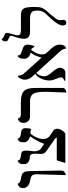

<svg xmlns="http://www.w3.org/2000/svg" viewBox="750 -1581 844 2384"><g transform="rotate(-90 1172.0 -389.0)"><path d="M189.9 6.3 200.2 -356Q200.2 -401.9 180.2 -416.7Q160.2 -431.6 117.7 -438Q78.6 -443.8 53.5 -467.3Q28.3 -490.7 28.3 -523.9Q28.3 -553.2 42.5 -568.1Q56.6 -583 69.8 -587.9Q83 -592.8 83 -592.8Q86.9 -569.3 109.1 -561.3Q131.3 -553.2 148.4 -550.3Q178.2 -545.9 198.2 -537.8Q218.3 -529.8 229 -506.1Q239.7 -482.4 239.7 -430.2L246.1 -53.7Q246.1 -27.3 232.2 -14.2Q218.3 -1 204.1 2.7Q189.9 6.3 189.9 6.3Z M667 -200.2 742.2 -148.4Q765.6 -131.3 765.6 -103Q765.6 -80.6 754.4 -57.9Q743.2 -35.2 729 -19Q714.8 -2.9 702.6 0H340.3L373 -106H655.3Q655.3 -112.3 650.1 -118.9Q645 -125.5 639.2 -129.4L484.4 -237.8Q467.3 -250 460 -267.1Q452.6 -284.2 452.6 -302.2L456.1 -378.4Q456.1 -405.8 447 -423.3Q438 -440.9 413.6 -440.9Q374 -440.9 349.9 -461.2Q325.7 -481.4 325.7 -514.2Q325.7 -551.3 336.7 -567.6Q347.7 -584 358.9 -588.4Q370.1 -592.8 370.1 -592.8Q375 -566.4 393.3 -559.8Q411.6 -553.2 421.9 -552.2Q460 -550.3 477.1 -539.1Q494.1 -527.8 494.1 -481.4Q494.1 -469.2 491.9 -449.7Q489.7 -430.2 487.5 -411.1Q485.4 -392.1 485.4 -379.4Q485.4 -359.4 492.9 -338.6Q500.5 -317.9 514.6 -306.6L577.6 -261.7Q595.7 -311.5 621.8 -358.6Q647.9 -405.8 671.4 -438Q638.2 -445.3 617.4 -466.6Q596.7 -487.8 596.7 -514.2Q596.7 -553.2 607.9 -569.1Q619.1 -585 630.1 -588.9Q641.1 -592.8 641.1 -592.8Q643.6 -575.7 655.3 -567.1Q667 -558.6 680.2 -555.9Q693.4 -553.2 701.7 -552.2Q729.5 -550.3 751.2 -540Q772.9 -529.8 772.9 -489.7Q772.9 -484.4 771.7 -470.7Q770.5 -457 768.1 -443.6Q765.6 -430.2 760.3 -422.9Q748.5 -428.2 737.8 -430.9Q727.1 -433.6 706.1 -433.6Q689.5 -416.5 673.3 -388.4Q657.2 -360.4 647.2 -330.3Q637.2 -300.3 637.2 -276.9Q637.2 -255.9 643.6 -237.1Q649.9 -218.3 667 -200.2Z M1214.8 13.2 1224.6 -248Q1224.6 -318.8 1214.6 -360.4Q1204.6 -401.9 1178.5 -419.9Q1152.3 -438 1105.5 -438H920.4Q882.8 -438 860.6 -460.7Q838.4 -483.4 838.4 -516.1Q838.4 -550.3 851.6 -565.4Q864.7 -580.6 877.7 -585.4Q890.6 -590.3 890.6 -590.3Q899.9 -552.2 942.4 -552.2H1076.2Q1153.8 -552.2 1196 -536.9Q1238.3 -521.5 1255.1 -481.2Q1272 -440.9 1272 -364.7V-35.2Q1272 -13.2 1257.8 -2.9Q1243.7 7.3 1229.2 10.3Q1214.8 13.2 1214.8 13.2Z M1809.6 -468.3Q1809.6 -452.1 1805.2 -431.9Q1800.8 -411.6 1796.1 -396.5Q1791.5 -381.3 1789.1 -381.3Q1784.2 -381.3 1778.1 -391.6Q1772 -401.9 1764.6 -412.4Q1757.3 -422.9 1744.6 -423.8Q1714.8 -384.8 1701.2 -351.3Q1687.5 -317.9 1687.5 -290.5Q1687.5 -262.7 1701.2 -239.7L1770 -164.1Q1810.5 -117.7 1810.5 -68.8Q1810.5 -52.7 1805.2 -34.4Q1799.8 -16.1 1788.6 -3.4Q1777.3 9.3 1760.7 9.3Q1757.3 -29.3 1732.9 -57.6L1459.5 -359.4Q1435.1 -342.8 1426 -311.3Q1417 -279.8 1417 -258.8Q1417 -235.4 1432.9 -210.9Q1448.7 -186.5 1469.5 -162.6Q1490.2 -138.7 1506.1 -114.3Q1522 -89.8 1522 -65.9Q1522 -40.5 1505.6 -20.3Q1489.3 0 1469.7 0H1363.3Q1360.8 -3.9 1360.8 -6.3Q1360.8 -14.2 1368.7 -16.1Q1379.9 -18.1 1391.6 -27.6Q1403.3 -37.1 1403.3 -49.8Q1403.3 -65.9 1393.6 -91.3Q1383.8 -116.7 1374 -144.8Q1364.3 -172.9 1364.3 -195.3Q1364.3 -221.7 1372.1 -255.6Q1379.9 -289.6 1397.9 -320.8Q1416 -352.1 1447.8 -372.1L1415 -407.7Q1374.5 -455.1 1374.5 -503.4Q1374.5 -548.3 1410.6 -587.4H1424.3Q1425.3 -543 1451.2 -514.2L1647.9 -295.4L1648.9 -294.4Q1657.7 -331.5 1672.6 -366Q1687.5 -400.4 1710.4 -430.2Q1634.3 -449.2 1634.3 -510.7Q1634.3 -548.3 1643.6 -564.9Q1652.8 -581.5 1660.9 -587.2Q1668.9 -592.8 1668.9 -592.8Q1674.8 -588.4 1676.3 -584.5Q1677.7 -580.6 1677.7 -576.7Q1679.2 -571.3 1682.1 -565.4Q1685.1 -559.6 1698.2 -552.2Q1711.4 -544.9 1741.7 -535.2Q1754.9 -532.2 1771 -525.1Q1787.1 -518.1 1798.3 -504.9Q1809.6 -491.7 1809.6 -468.3Z M1925.8 -591.8Q1925.8 -565.4 1945.6 -558.3Q1965.3 -551.3 1994.6 -551.3H2174.8Q2221.2 -551.3 2242.9 -533.2Q2264.6 -515.1 2271.2 -478Q2277.8 -440.9 2277.8 -382.3Q2277.8 -347.7 2275.1 -325.4Q2272.5 -303.2 2263.9 -284.7Q2255.4 -266.1 2238.8 -245.4Q2222.2 -224.6 2193.8 -192.9Q2160.2 -153.8 2136.7 -123Q2113.3 -92.3 2113.3 -64.9Q2113.3 -52.7 2115.5 -43.9Q2117.7 -35.2 2117.7 -26.4Q2117.7 11.7 2082.5 11.7Q2047.4 11.7 2047.4 -31.7Q2047.4 -53.7 2060.8 -79.8Q2074.2 -106 2093.3 -131.3Q2112.3 -156.7 2131.8 -178Q2151.4 -199.2 2165.5 -213.4Q2191.9 -239.7 2206.1 -258.3Q2220.2 -276.9 2226.3 -297.4Q2232.4 -317.9 2232.4 -352.1Q2232.4 -378.4 2225.8 -397.5Q2219.2 -416.5 2198 -427.2Q2176.8 -438 2133.3 -438H1971.2Q1932.1 -438 1907.7 -454.8Q1883.3 -471.7 1883.3 -507.8Q1883.3 -545.9 1891.4 -576.7Q1899.4 -607.4 1908.7 -632.8Q1913.1 -641.1 1916.7 -652.3Q1920.4 -663.6 1920.4 -670.9Q1920.4 -686 1908.9 -692.4Q1897.5 -698.7 1886.7 -702.6Q1877 -706.1 1863.8 -714.6Q1850.6 -723.1 1850.6 -740.2Q1850.6 -764.6 1858.4 -774.7Q1866.2 -784.7 1874.3 -787.8Q1882.3 -791 1882.3 -791Q1884.3 -776.9 1896 -770.8Q1907.7 -764.6 1914.1 -762.2Q1928.7 -757.8 1942.1 -749Q1955.6 -740.2 1955.6 -718.8Q1955.6 -717.3 1951.4 -699.5Q1947.3 -681.6 1942.1 -662.6Q1937 -643.6 1935.1 -638.2Q1931.2 -627.4 1928.5 -614.3Q1925.8 -601.1 1925.8 -591.8Z"/></g></svg>

Font: Kurinto Seri
Style: Regular
Weight: 400
Designer: Kurinto was developed by Clint Goss from a range of fonts that are compatible with the SIL Open Font License Version 1.1
Foundry: Clinton F. Goss
Version: Version 2.196; July 25, 2020